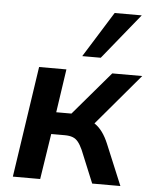

<svg xmlns="http://www.w3.org/2000/svg" viewBox="-54 -822 689 868"><g transform="rotate(5 290.0 -388.5)"><path d="M37 0 112 -504H236L207 -307H276L444 -504H580L366 -251L341 -285Q367 -283 385.5 -270.5Q404 -258 419.5 -237Q435 -216 448 -185L525 0H397L336 -148Q326 -170 315.5 -183Q305 -196 290.5 -201.5Q276 -207 254 -207H193L161 0ZM302 -570 431 -777H554L386 -570Z"/></g></svg>

Font: Nunitoga
Style: Bold Italic
Weight: 700
Italic angle: -9°
Designer: Vernon Adams
Foundry: Vernon Adams
Version: Version 1.0